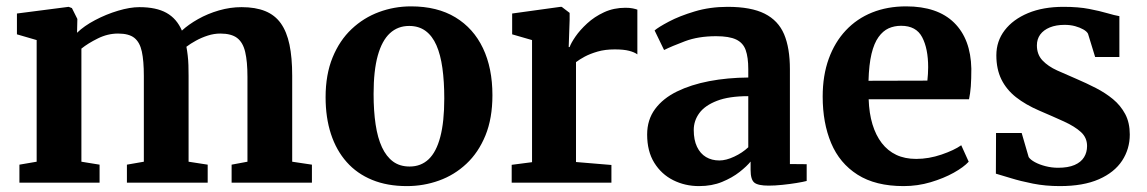

<svg xmlns="http://www.w3.org/2000/svg" viewBox="-20 -588 3693 618"><path d="M42.5 0V-58L98 -67.5V-459L34.5 -477.5V-544.5L201 -566L211.5 -562L229 -527L228 -482.5Q250.5 -504.5 286 -523.2Q321.5 -542 360 -553.5Q398.5 -565 428.5 -565Q483 -565 516 -546.5Q549 -528 565.5 -489.5Q586.5 -509 617.5 -526.5Q648.5 -544 684.8 -554.5Q721 -565 757.5 -565Q802.5 -565 833.8 -552.2Q865 -539.5 884 -512.8Q903 -486 911.8 -444.2Q920.5 -402.5 920.5 -344.5V-67.5L984 -58V0H725.5V-58L776.5 -67.5V-340.5Q776.5 -390 769.2 -420.8Q762 -451.5 743.2 -465.8Q724.5 -480 689 -480Q669 -480 648.8 -473.5Q628.5 -467 610.8 -457.2Q593 -447.5 580 -437.5Q582.5 -424.5 584.2 -409.5Q586 -394.5 586.5 -378.2Q587 -362 587 -344V-67.5L648.5 -58V0H388.5V-58L443 -67.5V-343.5Q443 -392.5 436.5 -422.2Q430 -452 412.5 -466Q395 -480 360 -480Q326.5 -480 294.8 -464.2Q263 -448.5 242 -431.5V-67.5L300.5 -58V0Z M1028 -275Q1028 -348 1050.5 -403Q1073 -458 1111.8 -494.5Q1150.5 -531 1199.8 -549.2Q1249 -567.5 1303 -567.5Q1387.5 -567.5 1445.8 -532.2Q1504 -497 1534.5 -433Q1565 -369 1565 -281.5Q1565 -207 1542.5 -152Q1520 -97 1481.2 -60.8Q1442.5 -24.5 1393 -6.8Q1343.5 11 1289.5 11Q1226.5 11 1177.8 -9Q1129 -29 1095.8 -66.5Q1062.5 -104 1045.2 -156.8Q1028 -209.5 1028 -275ZM1298.5 -52Q1335 -52 1359.8 -75.5Q1384.5 -99 1397.2 -147.5Q1410 -196 1410 -271Q1410 -325.5 1404 -368.8Q1398 -412 1384.8 -442.2Q1371.5 -472.5 1349.8 -488.5Q1328 -504.5 1297 -504.5Q1260.5 -504.5 1235 -481Q1209.5 -457.5 1196 -409.2Q1182.5 -361 1182.5 -285.5Q1182.5 -231 1189 -187.5Q1195.5 -144 1209.5 -114Q1223.5 -84 1245.2 -68Q1267 -52 1298.5 -52Z M1627 0V-57.5L1692.5 -66V-459L1628.5 -477.5V-544.5L1784 -566H1788L1813.5 -546.5V-524L1810.5 -436.5H1813.5Q1818 -449.5 1832.2 -470.2Q1846.5 -491 1869.8 -512.5Q1893 -534 1924.2 -548.5Q1955.5 -563 1993 -563Q2007 -563 2016.5 -561Q2026 -559 2031.5 -557V-413Q2022 -420 2004.8 -424.5Q1987.5 -429 1958.5 -429Q1927.5 -429 1903.5 -422Q1879.5 -415 1862.2 -405.8Q1845 -396.5 1834 -388V-66.5L1948 -57V0Z M2230 11Q2185 11 2147 -8Q2109 -27 2086 -64Q2063 -101 2063 -155Q2063 -202.5 2088.5 -237Q2114 -271.5 2159 -293.5Q2204 -315.5 2262.8 -326.8Q2321.5 -338 2388.5 -338.5V-365.5Q2388.5 -403.5 2380.2 -426.8Q2372 -450 2349.5 -460.8Q2327 -471.5 2285 -471.5Q2227.5 -471.5 2184.5 -455.2Q2141.5 -439 2117.5 -427L2087 -490Q2099 -500.5 2133 -518.5Q2167 -536.5 2216 -551.2Q2265 -566 2322 -566Q2397.5 -566 2441.2 -544Q2485 -522 2503.8 -477.8Q2522.5 -433.5 2522.5 -365V-60L2576.5 -59.5V-5.5Q2565 -2.5 2543.8 1Q2522.5 4.5 2498.2 7Q2474 9.5 2454 9.5Q2420 9.5 2408 -0.2Q2396 -10 2396 -41V-68Q2384 -53 2360.5 -34.5Q2337 -16 2304.2 -2.5Q2271.5 11 2230 11ZM2295.5 -71.5Q2317 -71.5 2343.2 -83.8Q2369.5 -96 2388.5 -114V-278.5Q2326.5 -278.5 2287.8 -263.5Q2249 -248.5 2231 -224Q2213 -199.5 2213 -169.5Q2213 -137.5 2223.5 -115.5Q2234 -93.5 2252.5 -82.5Q2271 -71.5 2295.5 -71.5Z M2888.5 11Q2798 11 2740.2 -25.8Q2682.5 -62.5 2655.2 -127.5Q2628 -192.5 2628 -277Q2628 -345 2647.5 -398.8Q2667 -452.5 2702.5 -490.2Q2738 -528 2787.2 -547.8Q2836.5 -567.5 2896.5 -567.5Q2997.5 -567.5 3051 -515Q3104.5 -462.5 3106.5 -367Q3106.5 -334 3104.8 -310.2Q3103 -286.5 3099 -268.5H2776Q2777.5 -223.5 2788.2 -188Q2799 -152.5 2818.2 -127.5Q2837.5 -102.5 2865 -89.5Q2892.5 -76.5 2929 -76.5Q2969.5 -76.5 3010.5 -90.5Q3051.5 -104.5 3074 -120.5L3098 -67.5Q3082 -50 3049.8 -32Q3017.5 -14 2975.5 -1.5Q2933.5 11 2888.5 11ZM2775.5 -328 2965 -328.5Q2966 -338.5 2966.8 -349.8Q2967.5 -361 2967.5 -371.5Q2967.5 -431.5 2948.2 -468.2Q2929 -505 2880.5 -505Q2858.5 -505 2840.2 -496.8Q2822 -488.5 2807.8 -468.8Q2793.5 -449 2785.2 -414.8Q2777 -380.5 2775.5 -328Z M3391.5 11Q3345 11 3304.8 3Q3264.5 -5 3234 -14.5Q3203.5 -24 3185.5 -29L3186 -160H3268.5L3291 -82.5Q3296.5 -74 3311.2 -66Q3326 -58 3345.8 -53Q3365.5 -48 3385.5 -48Q3418 -48 3438.8 -57Q3459.5 -66 3469.2 -81.8Q3479 -97.5 3479 -118Q3479 -145 3459.2 -163Q3439.5 -181 3405 -196.8Q3370.5 -212.5 3325 -232Q3281 -251 3250.2 -275.2Q3219.5 -299.5 3203.2 -332.5Q3187 -365.5 3187 -410Q3187 -455.5 3213.8 -490.5Q3240.5 -525.5 3289 -545.8Q3337.5 -566 3403 -566Q3451.5 -566 3486 -559.2Q3520.5 -552.5 3544.2 -545.5Q3568 -538.5 3583 -536V-404.5H3505L3482 -479.5Q3478 -487 3467 -493.2Q3456 -499.5 3440.5 -503.8Q3425 -508 3406.5 -508Q3379.5 -508 3359.2 -499.8Q3339 -491.5 3328.2 -476.8Q3317.5 -462 3317.5 -442Q3317.5 -412.5 3335.5 -393.5Q3353.5 -374.5 3382.8 -361.2Q3412 -348 3445 -334Q3476.5 -320.5 3507.2 -304.8Q3538 -289 3562.5 -268.8Q3587 -248.5 3601.8 -220.8Q3616.5 -193 3616.5 -155Q3616.5 -108.5 3591.8 -70.8Q3567 -33 3517 -11Q3467 11 3391.5 11Z"/></svg>

Font: Merriweather 24pt
Style: Bold
Weight: 700
Designer: Eben Sorkin
Foundry: Eben Sorkin
Version: Version 2.100